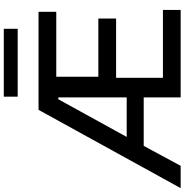

<svg xmlns="http://www.w3.org/2000/svg" viewBox="-4 -984 984 1025"><g transform="rotate(-90 488.5 -472.0)"><path d="M269.5 -288.1H480.5V-653.3H470.7ZM-3.9 0 414.1 -758.8H937.5V-664.1H590.8V-439.5H901.4V-344.7H585V-94.7H947.3V0H480.5V-197.3H221.7L115.2 0ZM484.4 -870.1V-944.3H846.7V-870.1Z"/></g></svg>

Font: Gothic A1 SemiBold
Style: Regular
Weight: 600
Version: Version 2.50